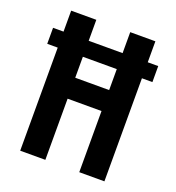

<svg xmlns="http://www.w3.org/2000/svg" viewBox="-133 -841 866 947"><g transform="rotate(20 300.0 -367.5)"><path d="M79 0V-541H24V-625H79V-735H211V-625H389V-735H521V-625H576V-541H521V0H389V-321H211V0ZM389 -431V-541H211V-431Z"/></g></svg>

Font: Iosevka Aile Extrabold
Style: Regular
Weight: 800
Designer: Belleve Invis
Foundry: Belleve Invis
Version: Version 27.3.5; ttfautohint (v1.8.4)